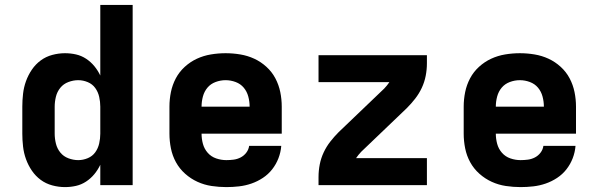

<svg xmlns="http://www.w3.org/2000/svg" viewBox="-20 -755 2440 783"><path d="M245 8Q219 8 193 1Q167 -6 146 -21.5Q125 -37 110 -59Q95 -81 86 -106Q77 -131 74 -157.5Q71 -184 71 -210V-320Q71 -346 74 -372.5Q77 -399 86 -424Q95 -449 110 -471Q125 -493 146 -508.5Q167 -524 193 -531Q219 -538 245 -538Q268 -538 290 -533Q312 -528 331 -515.5Q350 -503 364.5 -485.5Q379 -468 389 -447V-735H521V0H389V-83Q379 -62 364.5 -44.5Q350 -27 331 -14.5Q312 -2 290 3Q268 8 245 8ZM299 -102Q319 -102 338 -110Q357 -118 368.5 -134Q380 -150 384.5 -170Q389 -190 389 -210V-320Q389 -340 384.5 -360Q380 -380 368.5 -396Q357 -412 338 -420Q319 -428 299 -428Q279 -428 259 -420.5Q239 -413 226 -397Q213 -381 208 -360.5Q203 -340 203 -320V-210Q203 -190 208 -169.5Q213 -149 226 -133Q239 -117 259 -109.5Q279 -102 299 -102Z M903 8Q873 8 843 3.5Q813 -1 785.5 -13.5Q758 -26 735 -46.5Q712 -67 697.5 -93.5Q683 -120 677 -150Q671 -180 671 -210V-320Q671 -350 677 -379.5Q683 -409 697 -435.5Q711 -462 733.5 -482.5Q756 -503 783 -515.5Q810 -528 840 -533Q870 -538 900 -538Q930 -538 960 -533Q990 -528 1017 -515.5Q1044 -503 1066.5 -482.5Q1089 -462 1103 -435.5Q1117 -409 1123 -379.5Q1129 -350 1129 -320V-210H1074H802Q802 -189 807.5 -168.5Q813 -148 827 -132Q841 -116 861.5 -109Q882 -102 903 -102Q918 -102 933 -104Q948 -106 961.5 -113Q975 -120 984.5 -132.5Q994 -145 996 -160H1127Q1125 -134 1115.5 -109.5Q1106 -85 1090 -64.5Q1074 -44 1052 -29.5Q1030 -15 1005.5 -6.5Q981 2 955 5Q929 8 903 8ZM802 -320H998Q998 -341 992.5 -361.5Q987 -382 974 -397.5Q961 -413 941 -420.5Q921 -428 900 -428Q879 -428 859 -420.5Q839 -413 826 -397.5Q813 -382 807.5 -361.5Q802 -341 802 -320Z M1279 0V-33Q1279 -59 1284 -84.5Q1289 -110 1300 -133.5Q1311 -157 1327 -177.5Q1343 -198 1361 -216L1547 -394Q1553 -400 1558 -406.5Q1563 -413 1568 -420H1279V-530H1721V-497Q1721 -471 1716 -445.5Q1711 -420 1700 -396.5Q1689 -373 1673 -352.5Q1657 -332 1639 -314L1453 -136Q1447 -130 1442 -123.5Q1437 -117 1432 -110H1721V0Z M2103 8Q2073 8 2043 3.5Q2013 -1 1985.5 -13.5Q1958 -26 1935 -46.5Q1912 -67 1897.5 -93.5Q1883 -120 1877 -150Q1871 -180 1871 -210V-320Q1871 -350 1877 -379.5Q1883 -409 1897 -435.5Q1911 -462 1933.5 -482.5Q1956 -503 1983 -515.5Q2010 -528 2040 -533Q2070 -538 2100 -538Q2130 -538 2160 -533Q2190 -528 2217 -515.5Q2244 -503 2266.5 -482.5Q2289 -462 2303 -435.5Q2317 -409 2323 -379.5Q2329 -350 2329 -320V-210H2274H2002Q2002 -189 2007.5 -168.5Q2013 -148 2027 -132Q2041 -116 2061.5 -109Q2082 -102 2103 -102Q2118 -102 2133 -104Q2148 -106 2161.5 -113Q2175 -120 2184.5 -132.5Q2194 -145 2196 -160H2327Q2325 -134 2315.5 -109.5Q2306 -85 2290 -64.5Q2274 -44 2252 -29.5Q2230 -15 2205.5 -6.5Q2181 2 2155 5Q2129 8 2103 8ZM2002 -320H2198Q2198 -341 2192.5 -361.5Q2187 -382 2174 -397.5Q2161 -413 2141 -420.5Q2121 -428 2100 -428Q2079 -428 2059 -420.5Q2039 -413 2026 -397.5Q2013 -382 2007.5 -361.5Q2002 -341 2002 -320Z"/></svg>

Font: Iosevka Curly XBdEx
Style: Regular
Weight: 800
Width: 7
Monospace: yes
Designer: Belleve Invis
Foundry: Belleve Invis
Version: Version 11.1.0; ttfautohint (v1.8.3)